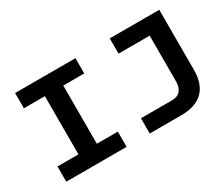

<svg xmlns="http://www.w3.org/2000/svg" viewBox="-115 -1004 1529 1309"><g transform="rotate(-30 650.0 -349.0)"><path d="M252 0V-698H397V0ZM87 -698H562V-578H87ZM87 -120H562V0H87ZM744 0V-120H989Q1033 -120 1055 -146Q1077 -172 1077 -218V-698H1222V-226Q1222 -170 1207.5 -128Q1193 -86 1164.5 -57.5Q1136 -29 1092 -14.5Q1048 0 989 0ZM832 -698H1210V-578H832Z"/></g></svg>

Font: Azeret Mono Thin SemiBold
Style: Regular
Weight: 600
Version: Version 1.002